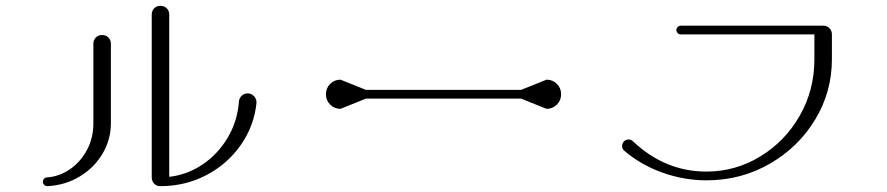

<svg xmlns="http://www.w3.org/2000/svg" viewBox="-20 -703 3040 658"><path d="M500 -95V-653Q500 -666 508.5 -674.5Q517 -683 530 -683Q543 -683 551.5 -674.5Q560 -666 560 -653V-97Q622 -104 674.5 -139.5Q727 -175 760.5 -231.5Q794 -288 799 -356Q800 -367 808.5 -375Q817 -383 829 -383Q841 -383 850 -374Q859 -365 859 -352V-350Q851 -272 805.5 -206.5Q760 -141 687.5 -103Q615 -65 529 -65Q517 -65 508.5 -73.5Q500 -82 500 -95ZM127 -80Q127 -86 131 -90.5Q135 -95 141 -95Q184 -98 220.5 -123.5Q257 -149 278.5 -190Q300 -231 300 -280V-553Q300 -566 308.5 -574.5Q317 -583 330 -583Q343 -583 351.5 -574.5Q360 -566 360 -553V-280Q360 -225 331.5 -176.5Q303 -128 253 -98Q203 -68 142 -65Q136 -65 131.5 -69.5Q127 -74 127 -80Z M1097 -380Q1097 -401 1111.5 -415.5Q1126 -430 1147 -430L1234 -395H1766L1853 -430Q1874 -430 1888.5 -415.5Q1903 -401 1903 -380Q1903 -359 1888.5 -344.5Q1874 -330 1853 -330L1766 -365H1234L1147 -330Q1126 -330 1111.5 -344.5Q1097 -359 1097 -380Z M2120 -186Q2112 -192 2112 -203Q2112 -212 2118.5 -218.5Q2125 -225 2134 -225Q2143 -225 2149 -219Q2259 -115 2401 -115Q2500 -115 2585 -166.5Q2670 -218 2720.5 -306Q2771 -394 2771 -500V-585H2313Q2307 -585 2302.5 -589.5Q2298 -594 2298 -600Q2298 -606 2302.5 -610.5Q2307 -615 2313 -615H2801Q2814 -615 2822.5 -606.5Q2831 -598 2831 -585V-500Q2831 -388 2773.5 -293Q2716 -198 2617.5 -141.5Q2519 -85 2401 -85Q2324 -85 2250 -111.5Q2176 -138 2120 -186Z"/></svg>

Font: GL-CurulMinamoto Light
Style: Regular
Weight: 300
Designer: Eunice (kana); Ryoko NISHIZUKA 西塚涼子 (ideographs); Frank Grießhammer (Latin, Greek & Cyrillic); Wenlong ZHANG
Foundry: Gutenberg Labo; Adobe
Version: Version 1.002